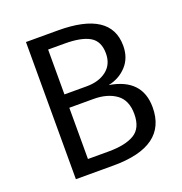

<svg xmlns="http://www.w3.org/2000/svg" viewBox="-125 -797 856 905"><g transform="rotate(-20 303.0 -344.0)"><path d="M189 -70H292Q377 -70 422 -97Q467 -124 467 -195Q467 -264 423.5 -295.5Q380 -327 310 -327H189ZM189 -619V-394H301Q362 -394 400.5 -424Q439 -454 439 -509Q439 -570 397.5 -594.5Q356 -619 272 -619ZM400 -364Q559 -338 559 -195Q559 0 292 0H103V-688H263Q528 -688 528 -515Q528 -454 491.5 -414.5Q455 -375 400 -364Z"/></g></svg>

Font: FiraSans
Style: Regular
Weight: 350
Designer: Carrois Corporate & Edenspiekermann AG
Foundry: Carrois Corporate GbR & Edenspiekermann AG
Version: Version 3.106;PS 003.106;hotconv 1.0.70;makeotf.lib2.5.58329